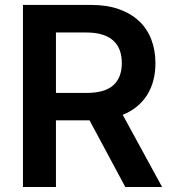

<svg xmlns="http://www.w3.org/2000/svg" viewBox="-20 -747 691 767"><path d="M71.7 -727.3H344.5Q407 -727.3 454.9 -710.4Q502.8 -693.5 535.3 -663Q567.8 -632.5 584.3 -589.7Q600.9 -546.9 600.9 -494.7Q600.9 -457.7 592.5 -425.6Q584.2 -393.5 567.6 -367.4Q551.1 -341.3 526.6 -321.2Q502.1 -301.1 470.2 -288.4L627.5 0H480.5L337.7 -266.3H203.5V0H71.7ZM324.9 -375.7Q398.1 -375.7 432.4 -406.2Q466.6 -436.8 466.6 -494.7Q466.6 -523.8 458.3 -546.5Q449.9 -569.2 432.4 -585Q414.8 -600.9 388 -609Q361.2 -617.2 324.2 -617.2H203.5V-375.7Z"/></svg>

Font: Interop SemBd
Style: Regular
Weight: 600
Designer: Rasmus Andersson, Google, Jang Haemin
Foundry: jhaemin
Version: Version 1.008